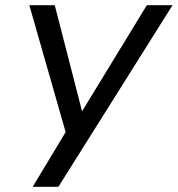

<svg xmlns="http://www.w3.org/2000/svg" viewBox="-20 -720 685 740"><path d="M205 0H106L233 -211L93 -700H191L312 -230L262 -235L546 -700H645Z"/></svg>

Font: Jost
Style: Italic
Weight: 400
Italic angle: -5°
Version: Version 3.710